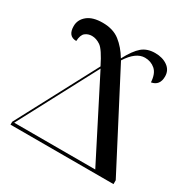

<svg xmlns="http://www.w3.org/2000/svg" viewBox="-161 -876 1023 1030"><g transform="rotate(30 351.0 -360.5)"><path d="M33 0H671V-24L374 -595Q423 -672 479 -672Q516 -672 542.5 -649Q569 -626 572 -573Q622 -582 622 -638Q622 -677 591 -699Q560 -721 514 -721Q465 -721 433.5 -694.5Q402 -668 368 -604Q337 -656 295.5 -688.5Q254 -721 189 -721Q127 -721 94.5 -694Q62 -667 62 -628Q62 -565 114 -565Q116 -604 133.5 -617.5Q151 -631 174 -631Q201 -631 227.5 -613Q254 -595 295 -512L33 -18ZM45 -19 301 -502 547 -19Z"/></g></svg>

Font: Noto Serif Display Semi
Style: Regular
Weight: 600
Designer: Monotype Design Team
Foundry: Monotype Imaging Inc.
Version: Version 1.900